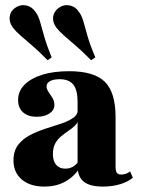

<svg xmlns="http://www.w3.org/2000/svg" viewBox="-20 -702 542 734"><path d="M276.6 -209.7V-312.9Q276.6 -358.1 260.1 -378.6Q243.5 -399.2 208.1 -399.2Q184.7 -399.2 171.4 -391.9Q158.1 -384.7 158.1 -371.8Q158.1 -361.3 165.7 -350.4Q173.4 -339.5 180.6 -327.4Q187.9 -315.3 187.9 -300.8Q187.9 -280.6 169 -268.1Q150 -255.6 120.2 -255.6Q87.1 -255.6 68.1 -272.6Q49.2 -289.5 49.2 -319.4Q49.2 -353.2 73.4 -377.8Q97.6 -402.4 141.1 -416.1Q184.7 -429.8 244.4 -429.8Q339.5 -429.8 380.6 -389.5Q421.8 -349.2 421.8 -254V-209.7ZM150 11.3Q95.2 11.3 63.3 -15.7Q31.5 -42.7 31.5 -88.7Q31.5 -125 49.2 -148Q66.9 -171 94.8 -185.5Q122.6 -200 154 -210.1Q185.5 -220.2 213.7 -229.4Q241.9 -238.7 260.1 -251.6Q278.2 -264.5 278.2 -285.5L280.6 -247.6Q277.4 -232.3 266.1 -221.4Q254.8 -210.5 240.7 -201.2Q226.6 -191.9 212.9 -180.2Q199.2 -168.5 190.7 -152.8Q182.3 -137.1 182.3 -112.9Q182.3 -86.3 194.8 -71.8Q207.3 -57.3 229.8 -57.3Q246 -57.3 259.3 -64.9Q272.6 -72.6 283.1 -89.5L283.9 -58.1Q259.7 -23.4 226.2 -6Q192.7 11.3 150 11.3ZM421.8 -66.1Q421.8 -48.4 426.6 -41.5Q431.5 -34.7 443.5 -34.7Q452.4 -34.7 460.9 -37.5Q469.4 -40.3 477.4 -46.8L487.9 -22.6Q468.5 -6.5 438.7 2.4Q408.9 11.3 373.4 11.3Q323.4 11.3 300 -7.7Q276.6 -26.6 276.6 -66.9V-209.7H421.8ZM162.1 -471.8Q128.2 -506.5 102 -528.6Q75.8 -550.8 57.7 -566.9Q39.5 -583.1 28.2 -597.6Q14.5 -617.7 16.9 -637.9Q19.4 -658.1 36.3 -671Q56.5 -685.5 78.6 -681.5Q100.8 -677.4 114.5 -658.1Q126.6 -642.7 133.1 -619.4Q139.5 -596 149.2 -562.1Q158.9 -528.2 177.4 -482.3ZM328.2 -471.8Q294.4 -506.5 268.1 -528.6Q241.9 -550.8 223.8 -566.9Q205.6 -583.1 194.4 -597.6Q180.6 -617.7 183.1 -637.5Q185.5 -657.3 203.2 -671Q222.6 -685.5 245.2 -681.5Q267.7 -677.4 280.6 -658.1Q292.7 -642.7 299.2 -619Q305.6 -595.2 315.3 -561.7Q325 -528.2 344.4 -482.3Z"/></svg>

Font: Playfair 5pt SemiExpanded Light Black
Style: Regular
Weight: 900
Version: Version 2.203